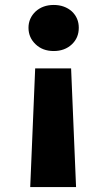

<svg xmlns="http://www.w3.org/2000/svg" viewBox="-20 -592 432 775"><path d="M197 -572C197 -572 197 -572 197 -572C167 -572 143 -563 124 -546C105 -528 95 -506 95 -480C95 -480 95 -480 95 -480C95 -453 105 -431 124 -413C143 -395 167 -386 197 -386C197 -386 197 -386 197 -386C226 -386 251 -395 270 -413C289 -431 298 -453 298 -480C298 -480 298 -480 298 -480C298 -506 289 -528 270 -546C251 -563 226 -572 197 -572ZM102 163C102 163 287 163 287 163C287 163 267 -316 267 -316C267 -316 122 -316 122 -316C122 -316 102 163 102 163Z"/></svg>

Font: Girnar Poppins
Style: Bold
Weight: 500
Designer: Ninad Kale (Devanagari), Jonny Pinhorn (Latin)
Foundry: Indian Type Foundry
Version: ""